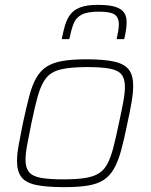

<svg xmlns="http://www.w3.org/2000/svg" viewBox="-20 -762 620 790"><path d="M244 8Q171 8 128.5 -1Q86 -10 68 -33.5Q50 -57 50 -100Q50 -128 57 -166Q64 -204 74 -254Q88 -319 100 -365Q112 -411 129 -441Q146 -471 171.5 -487.5Q197 -504 236.5 -511Q276 -518 335 -518Q408 -518 450 -508.5Q492 -499 510 -475.5Q528 -452 528 -409Q528 -381 521.5 -342.5Q515 -304 504 -254Q491 -189 478.5 -143.5Q466 -98 449 -68Q432 -38 406.5 -21.5Q381 -5 342 1.5Q303 8 244 8ZM240 -24Q294 -24 329.5 -29.5Q365 -35 387 -49Q409 -63 422.5 -89Q436 -115 446.5 -155.5Q457 -196 469 -254Q480 -304 487 -341.5Q494 -379 494 -405Q494 -438 480 -455.5Q466 -473 432 -479.5Q398 -486 339 -486Q272 -486 232.5 -477Q193 -468 172 -443.5Q151 -419 137.5 -373Q124 -327 109 -254Q99 -204 92 -167Q85 -130 85 -104Q85 -72 99 -54.5Q113 -37 147 -30.5Q181 -24 240 -24ZM234 -601Q240 -632 247.5 -657.5Q255 -683 269 -702Q283 -721 310 -731.5Q337 -742 382 -742Q430 -742 455.5 -733.5Q481 -725 491 -709.5Q501 -694 501 -672Q501 -656 498.5 -638.5Q496 -621 491 -601H460Q464 -620 466.5 -635Q469 -650 469 -663Q469 -689 452.5 -701.5Q436 -714 387 -714Q339 -714 315.5 -701.5Q292 -689 282.5 -664Q273 -639 265 -601Z"/></svg>

Font: Saira Thin Thin
Style: Italic
Weight: 250
Italic angle: -12°
Version: Version 1.101